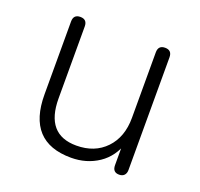

<svg xmlns="http://www.w3.org/2000/svg" viewBox="-95 -600 740 711"><g transform="rotate(20 275.0 -244.0)"><path d="M252 7Q80 7 80 -180V-467Q80 -495 107 -495Q134 -495 134 -467V-184Q134 -42 255 -42Q327 -42 370.5 -87.5Q414 -133 414 -209V-467Q414 -495 441 -495Q468 -495 468 -467V-23Q468 -10 461 -2.5Q454 5 441 5Q415 5 415 -23V-108L426 -117Q407 -56 360 -24.5Q313 7 252 7Z"/></g></svg>

Font: Nunito VF Beta Light
Style: Regular
Weight: 300
Designer: Vernon Adams
Foundry: newtypography
Version: Version 3.001